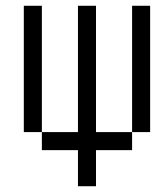

<svg xmlns="http://www.w3.org/2000/svg" viewBox="-20 -520 540 665"><path d="M125 -62.5H62.5V-500H125ZM125 -62.5H250V-500H312.5V-62.5H437.5V0H312.5V125H250V0H125ZM437.5 -500H500V-62.5H437.5Z"/></svg>

Font: 寒蝉点阵体 16px
Style: Regular
Weight: 400
Designer: Designed by Warren2060
Foundry: ChillType
Version: Version 1.000